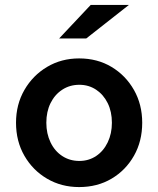

<svg xmlns="http://www.w3.org/2000/svg" viewBox="-20 -750 643 779"><path d="M301 9Q229 9 171 -25Q113 -59 79 -118Q45 -177 45 -252Q45 -326 79 -385Q113 -444 171 -478.5Q229 -513 301 -513Q375 -513 432.5 -478.5Q490 -444 523.5 -385Q557 -326 557 -252Q557 -177 523.5 -118Q490 -59 432.5 -25Q375 9 301 9ZM302 -97Q340 -97 370 -117Q400 -137 417 -172.5Q434 -208 434 -252Q434 -297 417 -331.5Q400 -366 370 -386Q340 -406 302 -406Q263 -406 232.5 -386Q202 -366 185 -331.5Q168 -297 168 -252Q168 -208 185 -172.5Q202 -137 232.5 -117Q263 -97 302 -97ZM220 -594 348 -730H503L330 -594Z"/></svg>

Font: Red Hat Text SemiBold
Style: Regular
Weight: 600
Designer: Pentagram, MCKL
Foundry: MCKL
Version: Version 1.030